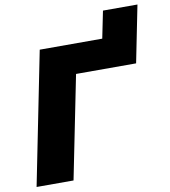

<svg xmlns="http://www.w3.org/2000/svg" viewBox="-91 -921 884 998"><g transform="rotate(-10 351.0 -421.5)"><path d="M161 -700H491L520 -843H702L642 -543H325L216 0H21Z"/></g></svg>

Font: Montserrat Alternates ExtraBold
Style: Italic
Weight: 800
Italic angle: -11.3°
Designer: Julieta Ulanovsky
Foundry: Julieta Ulanovsky
Version: Version 7.200